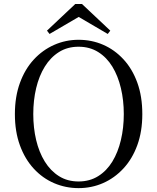

<svg xmlns="http://www.w3.org/2000/svg" viewBox="-20 -949 807 985"><path d="M400.6 -928.5 545.8 -791.8 532.8 -774.8 355.2 -878.9H412.4L234.2 -774.8L221 -791.8L366.2 -928.5ZM383 16.1Q316.9 16.1 257.7 -9.3Q198.4 -34.7 153.2 -83.8Q107.9 -132.9 82.2 -203.3Q56.4 -273.6 56.4 -363.7Q56.4 -452.8 82.2 -523.6Q107.9 -594.3 153.2 -643.4Q198.4 -692.5 257.7 -718.7Q316.9 -744.9 383 -744.9Q450 -744.9 508.8 -719.5Q567.6 -694.1 613.1 -645Q658.7 -595.9 684.4 -525.1Q710.1 -454.4 710.1 -363.7Q710.1 -274.6 684.4 -204.2Q658.7 -133.7 613.1 -84.6Q567.6 -35.5 508.8 -9.7Q450 16.1 383 16.1ZM383 -18Q440.1 -18 483.7 -45.3Q527.4 -72.6 556.4 -120.2Q585.4 -167.8 600.2 -230.4Q615.1 -293.1 615.1 -363.7Q615.1 -434.4 600.2 -496.9Q585.4 -559.5 556.4 -607.1Q527.4 -654.7 483.7 -682Q440.1 -709.3 383 -709.3Q325.9 -709.3 282.6 -682Q239.2 -654.7 209.8 -607.1Q180.4 -559.5 165.5 -496.9Q150.7 -434.4 150.7 -363.7Q150.7 -293.1 165.5 -230.4Q180.4 -167.8 209.8 -120.2Q239.2 -72.6 282.6 -45.3Q325.9 -18 383 -18Z"/></svg>

Font: Noto Serif HK ExtraLight
Style: Regular
Weight: 200
Designer: Ryoko NISHIZUKA 西塚涼子 (kana & ideographs); Frank Grießhammer (Latin, Greek & Cyrillic); Wenlong ZHANG 张文龙 (bopomofo); San
Foundry: Adobe
Version: Version 2.002-H1;hotconv 1.1.0;makeotfexe 2.6.0